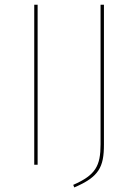

<svg xmlns="http://www.w3.org/2000/svg" viewBox="-20 -701 582 817"><path d="M140.1 -680.9H125.7V0H140.1ZM422.3 -680.9H407.9V-87.1C407.9 4.7 387.1 43.9 291.6 85.6L296 96.6C401.1 51.7 422.3 10.4 422.3 -86.3Z"/></svg>

Font: Fira Sans Hair
Style: Regular
Weight: 100
Designer: bBox Type GmbH & Carrois Corporate GbR & Edenspiekermann AG
Foundry: bBox Type GmbH & Carrois Corporate GbR & Edenspiekermann AG
Version: Version 4.300;PS 004.300;hotconv 1.0.88;makeotf.lib2.5.64775